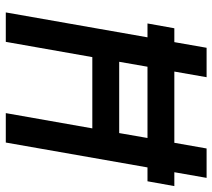

<svg xmlns="http://www.w3.org/2000/svg" viewBox="-55 -678 733 663"><g transform="rotate(90 311.5 -346.5)"><path d="M61 -489.3 77.6 -582H125.5L145 -693.4H246.6L227.1 -582H473.1L492.7 -693.4H594.2L574.7 -582H622.6L606 -489.3H558.1L472.2 0H370.6L423.3 -298.8H177.2L124.5 0H22.9L108.9 -489.3ZM193.4 -391.6H439.5L456.5 -489.3H210.4Z"/></g></svg>

Font: Cascadia Mono PL
Style: Italic
Weight: 400
Italic angle: -10°
Monospace: yes
Designer: Aaron Bell
Foundry: Saja Typeworks
Version: Version 2404.023; ttfautohint (v1.8.4)